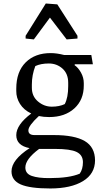

<svg xmlns="http://www.w3.org/2000/svg" viewBox="-20 -840 565 1083"><path d="M364.7 -373Q364.7 -424.3 332.5 -453.1Q300.3 -481.9 255.4 -481.9Q210.4 -481.9 179.2 -467.3Q159.7 -417 159.7 -363.3V-344.7Q159.7 -296.9 194.3 -267.6Q229 -238.3 272 -238.3Q314.9 -238.3 345.2 -252.9Q364.7 -289.6 364.7 -354.5ZM123 105Q123 139.6 159.2 152.3Q195.3 165 258.8 164.6Q371.1 164.6 429.7 139.6Q447.8 114.3 447.8 74.2Q447.3 34.2 412.1 17.1Q377 0 290 0H200.7Q123 57.6 123 105ZM267.1 -540.5Q299.8 -540.5 341.8 -529.8H495.1L503.9 -477.5H402.3L400.4 -472.7Q421.4 -458.5 437 -430.2Q452.6 -401.9 452.6 -371.1V-358.9Q453.1 -277.3 399.4 -228.5Q345.7 -179.7 257.3 -179.7Q225.6 -179.7 199.2 -185.5Q140.1 -130.9 140.1 -104.5Q140.1 -78.1 174.8 -78.1H284.2Q400.4 -78.1 458 -44.4Q515.6 -10.7 516.1 64.9Q515.6 140.6 448.2 181.6Q380.9 222.7 264.6 223.1Q148.4 223.1 96.7 200.2Q44.9 177.2 44.9 126.5Q44.9 62 147 -4.4Q71.8 -19 71.8 -77.6Q71.8 -136.2 156.2 -199.7Q114.3 -219.7 92.8 -253.9Q71.3 -288.1 71.8 -327.1V-339.8Q71.8 -435.5 125 -488.3Q178.2 -541 267.1 -540.5ZM417 -622.6 356 -617.7 261.7 -740.7 170.9 -617.7 124.5 -622.6V-638.2L238.3 -820.3L303.2 -815.4L417 -638.2Z"/></svg>

Font: NoticiaText-Regular
Style: Regular
Weight: 400
Designer: JM Sole
Foundry: JM Sole
Version: Version 1.003